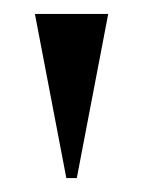

<svg xmlns="http://www.w3.org/2000/svg" viewBox="-20 -734 205 275"><path d="M75 -479H90L135 -714H30Z"/></svg>

Font: Noto Serif Display Medium
Style: Regular
Weight: 500
Designer: Monotype Design Team
Foundry: Monotype Imaging Inc.
Version: Version 2.009